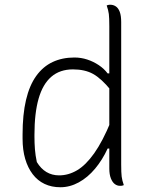

<svg xmlns="http://www.w3.org/2000/svg" viewBox="-20 -778 640 808"><path d="M293 -536Q321 -536 347 -527.5Q373 -519 395.5 -504Q418 -489 433 -469H447V-398Q406 -448 371.5 -467Q337 -486 287 -486Q232 -486 196 -455Q160 -424 142.5 -363Q125 -302 125 -211V-202Q125 -176 127 -150Q129 -124 135 -96Q152 -68 175.5 -54Q199 -40 229 -40Q268 -40 304.5 -61.5Q341 -83 376.5 -133Q412 -183 447 -268V-153H433Q411 -105 380 -68Q349 -31 311.5 -10.5Q274 10 234 10Q197 10 167.5 -4Q138 -18 117.5 -45Q97 -72 86 -109.5Q75 -147 75 -195V-212Q75 -296 89.5 -357.5Q104 -419 132.5 -458.5Q161 -498 201.5 -517Q242 -536 293 -536ZM445 -758Q457 -758 467.5 -751Q478 -744 484 -728Q490 -712 490 -685Q490 -610 490 -535.5Q490 -461 490 -385.5Q490 -310 490 -235.5Q490 -161 490 -86Q490 -51 492 -35Q494 -19 501 1Q499 2 497 2.5Q495 3 493 3.5Q491 4 489 4Q487 4 485 4Q473 4 463 -3.5Q453 -11 446.5 -27.5Q440 -44 440 -69Q440 -144 440 -218.5Q440 -293 440 -368.5Q440 -444 440 -518.5Q440 -593 440 -668Q440 -703 438 -719Q436 -735 429 -755Q431 -756 433 -756.5Q435 -757 437 -757.5Q439 -758 441 -758Q443 -758 445 -758Z"/></svg>

Font: Recursive Casual Light
Style: Regular
Weight: 300
Version: Version 1.047